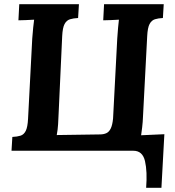

<svg xmlns="http://www.w3.org/2000/svg" viewBox="-20 -720 834 917"><path d="M678 177Q684 99 672.5 49.5Q661 0 617 0H35L39 -66Q62 -67 78 -72Q94 -77 103 -95Q112 -113 114 -153L134 -536Q136 -563 138.5 -588Q141 -613 143 -626Q127 -625 103 -624Q79 -623 68 -623L72 -700H357L353 -634Q331 -633 314.5 -628Q298 -623 288.5 -605.5Q279 -588 277 -547L260 -178Q259 -153 257.5 -127Q256 -101 251 -75L457 -78Q475 -78 488 -84Q501 -90 509 -106.5Q517 -123 520 -154L540 -536Q542 -563 544 -588Q546 -613 548 -626Q532 -625 508 -624Q484 -623 473 -623L477 -700H762L758 -634Q736 -633 720 -628Q704 -623 694.5 -605.5Q685 -588 683 -547L663 -164Q662 -137 659 -112Q656 -87 654 -74L765 -79L751 177Z"/></svg>

Font: Lora Italic
Style: Italic
Weight: 400
Italic angle: -3°
Designer: Olga Karpushina, Alexei Vanyashin (Cyrillic)
Foundry: Cyreal
Version: Version 2.210; ttfautohint (v1.8.1.43-b0c9)